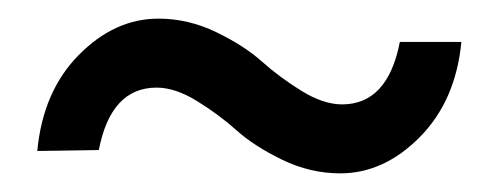

<svg xmlns="http://www.w3.org/2000/svg" viewBox="-20 -424 535 206"><path d="M345 -238Q313 -238 283 -252.5Q253 -267 234 -284Q215 -301 191.5 -315.5Q168 -330 148 -330Q99 -330 86 -263L20 -262Q26 -326 64.5 -365Q103 -404 150 -404Q182 -404 212 -389.5Q242 -375 261 -358Q280 -341 303.5 -326.5Q327 -312 347 -312Q396 -312 409 -379H475Q469 -316 430.5 -277Q392 -238 345 -238Z"/></svg>

Font: Cazoo Sans
Style: Regular
Weight: 400
Designer: Jonathan Barnbrook, Julián Moncada
Foundry: Barnbrook Fonts
Version: Version 2.000;Glyphs 3.3 (3337)